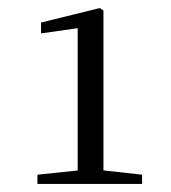

<svg xmlns="http://www.w3.org/2000/svg" viewBox="-20 -920 425 477"><path d="M73 -463V-486L178 -497H234L333 -486V-463ZM173 -463V-850L82 -837V-864L228 -900L237 -894V-463Z"/></svg>

Font: Noto Serif SC
Style: Regular
Weight: 400
Designer: Ryoko NISHIZUKA 西塚涼子 (kana & ideographs); Frank Grießhammer (Latin, Greek & Cyrillic); Wenlong ZHANG 张文龙 (bopomofo); San
Foundry: Adobe
Version: Version 2.002-H1;hotconv 1.1.0;makeotfexe 2.6.0